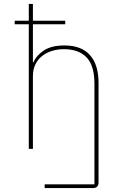

<svg xmlns="http://www.w3.org/2000/svg" viewBox="-20 -760 640 980"><path d="M208 181H462V-333Q462 -426 421.5 -467.5Q381 -509 306 -509Q275 -509 246.5 -500.5Q218 -492 196 -475Q174 -458 161 -432Q148 -406 148 -372V0H127V-636H55V-654H127V-740H148V-654H313V-636H148V-442H151Q164 -475 202.5 -501.5Q241 -528 309 -528Q395 -528 439 -479Q483 -430 483 -336V171Q483 200 454 200H208Z"/></svg>

Font: IBM Plex Mono Thin
Style: Regular
Weight: 100
Monospace: yes
Designer: Mike Abbink, Paul van der Laan, Pieter van Rosmalen
Foundry: Bold Monday
Version: Version 2.3